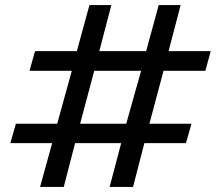

<svg xmlns="http://www.w3.org/2000/svg" viewBox="-20 -731 871 762"><path d="M697 -711 649 -528H816V-527L795 -450H629L573 -240H740L718 -163H553L508 11H415L461 -163H278L233 11H139L187 -163H21L43 -240H207L265 -450H97L119 -528H285L335 -711H422L374 -528H560L610 -711ZM540 -450H354L298 -240H481Z"/></svg>

Font: Lora SemiBold
Style: Italic
Weight: 600
Italic angle: -3°
Designer: Olga Karpushina, Alexei Vanyashin (Cyrillic)
Foundry: Cyreal
Version: Version 3.011; ttfautohint (v1.8.4.7-5d5b)